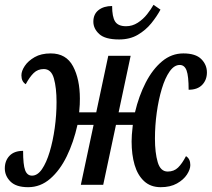

<svg xmlns="http://www.w3.org/2000/svg" viewBox="-36 -768 880 798"><path d="M81 10Q31 10 7.5 -13.5Q-16 -37 -16 -68Q-16 -100 3.5 -120.5Q23 -141 60 -141Q60 -83 68.5 -60.5Q77 -38 97 -38Q120 -38 138.5 -65Q157 -92 170.5 -137Q184 -182 191.5 -236Q199 -290 199 -344Q199 -403 188 -442Q177 -481 146 -481Q121 -481 104 -464.5Q87 -448 71 -418Q53 -429 53 -455Q53 -473 67 -494Q81 -515 108 -530.5Q135 -546 175 -546Q239 -546 267.5 -492.5Q296 -439 296 -358Q296 -346 295.5 -333.5Q295 -321 293 -301H364L414 -536H507L457 -301H525Q541 -369 569.5 -424.5Q598 -480 637.5 -513Q677 -546 726 -546Q777 -546 800.5 -522.5Q824 -499 824 -467Q824 -436 804.5 -415.5Q785 -395 748 -395Q748 -452 739.5 -475Q731 -498 711 -498Q688 -498 669 -471Q650 -444 636.5 -399Q623 -354 615.5 -300Q608 -246 608 -192Q608 -133 619.5 -94Q631 -55 661 -55Q687 -55 704 -71.5Q721 -88 737 -119Q755 -108 755 -82Q755 -64 741 -42.5Q727 -21 699.5 -5.5Q672 10 632 10Q590 10 563 -15Q536 -40 523.5 -82.5Q511 -125 511 -180Q511 -193 512 -208Q513 -223 516 -249H446L393 0H300L353 -249H286Q270 -177 241.5 -118.5Q213 -60 172.5 -25Q132 10 81 10ZM459 -604Q401 -604 376.5 -626.5Q352 -649 352 -678Q352 -709 373.5 -726Q395 -743 430 -743Q430 -698 442.5 -678.5Q455 -659 488 -659Q514 -659 536.5 -673.5Q559 -688 575.5 -709Q592 -730 602 -748L631 -728Q616 -700 593 -671.5Q570 -643 537 -623.5Q504 -604 459 -604Z"/></svg>

Font: Noto Serif ExtraCondensed Medium
Style: Italic
Weight: 500
Width: 2
Italic angle: -12°
Designer: Monotype Design Team
Foundry: Monotype Imaging Inc.
Version: Version 2.013; ttfautohint (v1.8.4.7-5d5b)